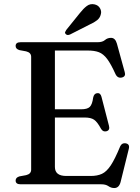

<svg xmlns="http://www.w3.org/2000/svg" viewBox="-20 -908 688 946"><path d="M57 -681.5Q57 -700 81.5 -700H461Q485 -700 497.2 -710.8Q509.5 -721.5 527 -721.5Q548 -721.5 556 -693L594.5 -553Q601 -532 582 -526.5Q560.5 -520.5 549.5 -542Q526.5 -593 507.8 -617.8Q489 -642.5 467.2 -650.8Q445.5 -659 412.5 -659H250.5V-369.5H379.5Q410 -369.5 422.2 -381.2Q434.5 -393 439 -427Q443 -447 458.5 -449Q475 -451 480 -431L517 -288Q522.5 -267 505.5 -261.5Q488 -256.5 478 -273Q459.5 -307.5 443.5 -318.2Q427.5 -329 397.5 -329H250.5V-85.5Q250.5 -41 306.5 -41H427Q459.5 -41 482.2 -51.5Q505 -62 525.8 -93.2Q546.5 -124.5 572 -186.5Q580 -204.5 598.5 -202Q621 -198.5 614.5 -174L574 -10.5Q566 18.5 543 18.5Q527.5 18.5 514.2 9.2Q501 0 479 0H81.5Q57 0 57 -18.5Q57 -33.5 76 -39L108.5 -45Q133.5 -51 133.5 -72V-628Q133.5 -649 108.5 -655L76 -661Q57 -666.5 57 -681.5ZM373 -843Q391 -866 407.8 -878.5Q424.5 -891 445.5 -886.5Q464 -882.5 472.5 -867.8Q481 -853 477 -838.5Q473 -820 458.5 -808.5Q444 -797 421.5 -787L325 -738Q311 -732 303.5 -740.5Q299 -745 301 -750.2Q303 -755.5 306.5 -760.5Z"/></svg>

Font: Fraunces 9pt
Style: Regular
Weight: 400
Version: Version 1.000;[b76b70a41]